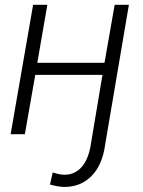

<svg xmlns="http://www.w3.org/2000/svg" viewBox="-20 -548 585 784"><path d="M115.2 -528.3 23.4 0H81.5L124 -242.2H398.4L349.6 49.3C335.9 126 296.9 165.5 244.1 165.5C243.7 165.5 242.7 165.5 241.7 165.5C226.6 165 211.4 161.6 195.3 156.2L184.1 205.6C206.1 211.4 224.6 214.8 240.2 215.3C241.2 215.3 242.2 215.3 243.2 215.3C287.6 215.3 324.7 200.2 354 170.4C383.3 140.6 401.9 98.1 409.2 43.5L506.3 -528.3H448.2L406.7 -291.5H132.3L173.3 -528.3Z"/></svg>

Font: Roboto Light
Style: Italic
Weight: 300
Italic angle: -12°
Designer: Google
Version: Version 2.137; 2017